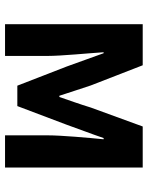

<svg xmlns="http://www.w3.org/2000/svg" viewBox="70 -670 600 781"><g transform="rotate(90 370.5 -280.0)"><path d="M79 0H208V-173C208 -230 197 -339 193 -401H197C213 -355 235 -297 251 -251L329 -50H412L488 -251C504 -297 526 -353 542 -401H547C541 -339 531 -230 531 -173V0H662V-560H495L418 -349C404 -303 389 -262 375 -221H370C357 -262 343 -303 328 -349L246 -560H79Z"/></g></svg>

Font: Noto Sans HK
Style: Bold
Weight: 700
Designer: Ryoko NISHIZUKA 西塚涼子 (kana, bopomofo & ideographs); Paul D. Hunt (Latin, Greek & Cyrillic); Sandoll Communications 산돌커뮤니
Foundry: Adobe
Version: Version 2.002;hotconv 1.0.116;makeotfexe 2.5.65601